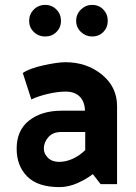

<svg xmlns="http://www.w3.org/2000/svg" viewBox="-20 -752 556 784"><path d="M165 -732Q192 -732 210.5 -713Q229 -694 229 -667Q229 -640 210.5 -621.5Q192 -603 165 -603Q137 -603 118 -621.5Q99 -640 99 -667Q99 -694 118 -713Q137 -732 165 -732ZM356 -732Q384 -732 402 -713Q420 -694 420 -667Q420 -640 402 -621.5Q384 -603 356 -603Q330 -603 310.5 -621.5Q291 -640 291 -667Q291 -694 310.5 -713Q330 -732 356 -732ZM159 -145Q159 -124 176 -107.5Q193 -91 221 -91Q248 -91 275.5 -103Q303 -115 328 -139V-213H230Q196 -213 177.5 -192Q159 -171 159 -145ZM223 12Q134 12 91 -31.5Q48 -75 48 -145Q48 -220 99 -260Q150 -300 232 -300H327Q326 -337 305.5 -357.5Q285 -378 249 -378Q215 -378 175 -368.5Q135 -359 108 -346L73 -454Q101 -473 158.5 -485.5Q216 -498 247 -498Q334 -498 396 -447.5Q458 -397 458 -319V0H391L359 -41Q332 -20 295.5 -4Q259 12 223 12Z"/></svg>

Font: Palanquin
Style: Bold
Weight: 700
Designer: Pria Ravichandran
Version: Version 1.0.4